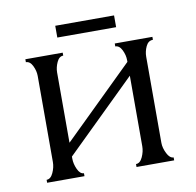

<svg xmlns="http://www.w3.org/2000/svg" viewBox="-64 -578 656 643"><g transform="rotate(-10 264.5 -256.5)"><path d="M446 -358V-65Q446 -48 455.5 -29Q465 -10 478 -10V0H350V-10Q364 -10 372.5 -28.5Q381 -47 381 -65V-305L143 -72V-65Q143 -47 151.5 -28.5Q160 -10 173 -10V0H46V-10Q60 -10 68.5 -28.5Q77 -47 77 -65V-358Q77 -375 68.5 -392.5Q60 -410 46 -410V-420H173V-410Q159 -410 151 -392.5Q143 -375 143 -358V-119L381 -352V-358Q381 -375 372.5 -392.5Q364 -410 350 -410V-420H478V-410Q462 -410 454 -393Q446 -376 446 -358ZM164 -473V-513H364V-473Z"/></g></svg>

Font: Forum
Style: Regular
Weight: 400
Designer: Denis Masharov
Foundry: Denis Masharov
Version: Version 1.000